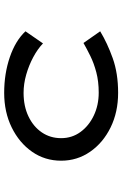

<svg xmlns="http://www.w3.org/2000/svg" viewBox="147 -723 586 920"><g transform="rotate(-90 440.0 -263.0)"><path d="M455 10Q363 10 289.5 -26Q216 -62 173 -124Q130 -186 130 -263Q130 -341 173 -402.5Q216 -464 289.5 -500Q363 -536 455 -536Q547 -536 626 -509Q705 -482 750 -434L692 -350Q665 -376 625.5 -397Q586 -418 542 -430.5Q498 -443 455 -443Q391 -443 342 -419.5Q293 -396 265.5 -355.5Q238 -315 238 -263Q238 -211 267.5 -170.5Q297 -130 346.5 -106.5Q396 -83 456 -83Q510 -83 553.5 -94.5Q597 -106 631.5 -123Q666 -140 694 -156L750 -76Q694 -42 621.5 -16Q549 10 455 10Z"/></g></svg>

Font: Lexend Zetta
Style: Regular
Weight: 400
Designer: Bonnie Shaver-Troup, Thomas Jockin
Foundry: Lexend
Version: Version 1.007